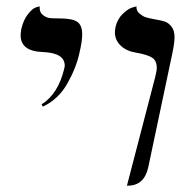

<svg xmlns="http://www.w3.org/2000/svg" viewBox="-20 -579 585 605"><path d="M115 -243 111 -250Q163 -283 182 -361Q184 -369 184 -372Q184 -412 116 -415Q45 -417 45 -468Q45 -473 47 -487Q54 -517 68.5 -535Q83 -553 94 -556L105 -559V-554Q105 -539 116 -531Q127 -523 137.5 -522Q148 -521 167 -521Q207 -521 223 -510.5Q239 -500 239 -471Q239 -448 230 -411Q220 -365 192 -315.5Q164 -266 115 -243ZM380 6 469 -336Q474 -356 474 -365Q474 -388 459 -397.5Q444 -407 409 -413Q378 -418 360 -435.5Q342 -453 342 -478Q342 -482 344 -494Q350 -519 366.5 -535Q383 -551 396 -555L410 -559V-556Q410 -544 420.5 -535.5Q431 -527 439.5 -524.5Q448 -522 463 -519Q488 -515 499.5 -511Q511 -507 520.5 -495Q530 -483 530 -461Q530 -443 522 -406L447 -51Q434 6 383 6H381Z"/></svg>

Font: Linux Libertine O
Style: Italic
Weight: 400
Italic angle: -12°
Designer: Philipp H. Poll
Foundry: Philipp H. Poll
Version: Version 5.1.6